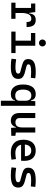

<svg xmlns="http://www.w3.org/2000/svg" viewBox="1546 -2332 1011 4142"><g transform="rotate(90 2051.0 -261.5)"><path d="M37.6 0V-90.8H151.4V-426.8H57.1V-517.6H241.2L258.3 -388.2H271.5Q279.8 -527.3 411.6 -527.3Q490.2 -527.3 527.1 -479.7Q564 -432.1 564 -329.6H456.1Q456.1 -384.3 439 -408.2Q421.9 -432.1 384.8 -432.1Q322.3 -432.1 291.5 -377.7Q260.7 -323.2 260.7 -222.7V-90.8H386.2V0Z M907.2 -597.2Q875.5 -597.2 854 -618.7Q832.5 -640.1 832.5 -671.9Q832.5 -703.6 854 -725.1Q875.5 -746.6 907.2 -746.6Q939 -746.6 960.4 -725.1Q981.9 -703.6 981.9 -671.9Q981.9 -640.1 960.4 -618.7Q939 -597.2 907.2 -597.2ZM662.6 0V-92.3H858.4V-424.3H691.9V-517.6H967.8V-92.3H1125.5V0Z M1424.8 9.8Q1366.2 9.8 1323.5 6.3Q1280.8 2.9 1246.6 -4.9L1258.8 -105Q1363.3 -89.4 1424.8 -89.4Q1500.5 -89.4 1534.4 -103.5Q1568.4 -117.7 1568.4 -148.9Q1568.4 -169.9 1556.9 -180.4Q1545.4 -190.9 1522 -196.8L1393.6 -231Q1322.3 -249.5 1288.3 -278.8Q1254.4 -308.1 1254.4 -365.2Q1254.4 -450.2 1320.6 -488.8Q1386.7 -527.3 1531.2 -527.3Q1601.1 -527.3 1669.4 -517.6L1658.2 -421.4Q1617.7 -424.8 1586.7 -426.5Q1555.7 -428.2 1528.3 -428.2Q1443.8 -428.2 1406 -414.6Q1368.2 -400.9 1368.2 -370.1Q1368.2 -349.1 1382.3 -339.8Q1396.5 -330.6 1426.3 -323.2L1530.8 -296.4Q1609.4 -277.3 1646.2 -244.1Q1683.1 -210.9 1683.1 -150.4Q1683.1 -66.9 1621.3 -28.6Q1559.6 9.8 1424.8 9.8Z M2007.3 9.8Q1910.2 9.8 1856.7 -58.3Q1803.2 -126.5 1803.2 -253.9Q1803.2 -384.3 1856.9 -455.8Q1910.6 -527.3 2008.3 -527.3Q2129.4 -527.3 2143.6 -423.8H2155.3L2164.1 -517.6H2263.2V224.6H2154.3V-80.1H2143.6Q2138.2 -35.6 2101.8 -12.9Q2065.4 9.8 2007.3 9.8ZM1913.1 -253.9Q1913.1 -85.4 2040.5 -85.4Q2154.3 -85.4 2154.3 -179.7V-301.8Q2154.3 -432.1 2039.6 -432.1Q1979 -432.1 1946 -385.5Q1913.1 -338.9 1913.1 -253.9Z M2585.9 9.8Q2505.9 9.8 2462.2 -38.8Q2418.5 -87.4 2418.5 -175.8V-517.6H2527.3V-182.1Q2527.3 -137.7 2551.8 -113.5Q2576.2 -89.4 2620.1 -89.4Q2674.3 -89.4 2702.4 -125.2Q2730.5 -161.1 2730.5 -245.6V-517.6H2839.4V-98.6L2910.6 -87.9V0L2739.3 4.9L2731.4 -99.6H2721.2Q2709 -46.9 2673.3 -18.6Q2637.7 9.8 2585.9 9.8Z M3271.5 9.8Q3138.7 9.8 3066.7 -59.8Q2994.6 -129.4 2994.6 -259.8Q2994.6 -386.7 3055.9 -457Q3117.2 -527.3 3228.5 -527.3Q3334.5 -527.3 3392.6 -463.4Q3450.7 -399.4 3450.7 -278.3Q3450.7 -242.7 3447.8 -211.4H3102.5Q3116.2 -150.9 3162.6 -119.4Q3209 -87.9 3283.2 -87.9Q3316.4 -87.9 3348.1 -91.6Q3379.9 -95.2 3412.6 -101.6L3425.3 -3.9Q3378.4 4.9 3339.8 7.3Q3301.3 9.8 3271.5 9.8ZM3229.5 -430.7Q3172.4 -430.7 3138.4 -394.8Q3104.5 -358.9 3098.1 -293.5H3350.1Q3350.1 -359.4 3318.1 -395Q3286.1 -430.7 3229.5 -430.7Z M3768.6 9.8Q3710 9.8 3667.2 6.3Q3624.5 2.9 3590.3 -4.9L3602.5 -105Q3707 -89.4 3768.6 -89.4Q3844.2 -89.4 3878.2 -103.5Q3912.1 -117.7 3912.1 -148.9Q3912.1 -169.9 3900.6 -180.4Q3889.2 -190.9 3865.7 -196.8L3737.3 -231Q3666 -249.5 3632.1 -278.8Q3598.1 -308.1 3598.1 -365.2Q3598.1 -450.2 3664.3 -488.8Q3730.5 -527.3 3875 -527.3Q3944.8 -527.3 4013.2 -517.6L4002 -421.4Q3961.4 -424.8 3930.4 -426.5Q3899.4 -428.2 3872.1 -428.2Q3787.6 -428.2 3749.8 -414.6Q3711.9 -400.9 3711.9 -370.1Q3711.9 -349.1 3726.1 -339.8Q3740.2 -330.6 3770 -323.2L3874.5 -296.4Q3953.1 -277.3 3990 -244.1Q4026.9 -210.9 4026.9 -150.4Q4026.9 -66.9 3965.1 -28.6Q3903.3 9.8 3768.6 9.8Z"/></g></svg>

Font: Caskaydia Cove Medium
Style: Regular
Weight: 500
Monospace: yes
Designer: Aaron Bell
Foundry: Saja Typeworks
Version: Version 4.300; ttfautohint (v1.8.3)